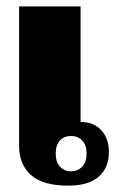

<svg xmlns="http://www.w3.org/2000/svg" viewBox="-20 -573 382 603"><path d="M40 -115V-553H233V-190Q274 -190 298 -164Q322 -138 322 -96Q322 -46 290 -18Q258 10 194 10Q114 10 77 -23.5Q40 -57 40 -115ZM252 -91Q252 -118 238 -132Q224 -146 203 -146Q182 -146 168.5 -132Q155 -118 155 -91Q155 -64 168.5 -49.5Q182 -35 203 -35Q224 -35 238 -49.5Q252 -64 252 -91Z"/></svg>

Font: Trirong Black
Style: Regular
Weight: 900
Designer: Katatrad Team
Foundry: CadsonDemak
Version: Version 1.001